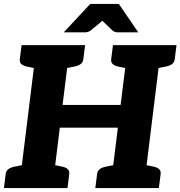

<svg xmlns="http://www.w3.org/2000/svg" viewBox="-32 -959 920 979"><path d="M65 0 155 -729H325L287 -424H583L621 -729H791L701 0H531L569 -308H273L235 0ZM-12 0 -3 -71Q-1 -88 10.5 -96.5Q22 -105 41 -109L86 -118L85 0ZM215 0 244 -118 287 -109Q304 -105 313.5 -96.5Q323 -88 321 -71L312 0ZM175 -729 146 -611 103 -620Q86 -624 76.5 -632.5Q67 -641 69 -658L78 -729ZM402 -729 393 -658Q391 -641 379.5 -632.5Q368 -624 349 -620L304 -611L305 -729ZM454 0 463 -71Q465 -88 476.5 -96.5Q488 -105 507 -109L552 -118L551 0ZM681 0 710 -118 753 -109Q770 -105 779.5 -96.5Q789 -88 787 -71L778 0ZM641 -729 612 -611 569 -620Q552 -624 542.5 -632.5Q533 -641 535 -658L544 -729ZM868 -729 859 -658Q857 -641 845.5 -632.5Q834 -624 815 -620L770 -611L771 -729ZM293 -794 428 -939H574L673 -794H570Q552 -794 541 -804L490 -853L431 -804Q427 -800 418 -797Q409 -794 400 -794Z"/></svg>

Font: Aleo Black
Style: Italic
Weight: 900
Italic angle: -7°
Designer: Alessio Laiso
Foundry: Alessio Laiso
Version: Version 2.001;gftools[0.9.29]